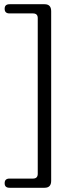

<svg xmlns="http://www.w3.org/2000/svg" viewBox="-20 -760 349 908"><path d="M158.5 62V-674.5Q158.5 -696.5 136 -696.5H25Q2 -696.5 2 -718.5Q2 -740 25 -740H191Q222 -740 222 -707V95Q222 128 191 128H25Q2 128 2 106.5Q2 84.5 25 84.5H136Q158.5 84.5 158.5 62Z"/></svg>

Font: Fraunces 9pt S100 Light
Style: Regular
Weight: 300
Version: Version 1.000; ttfautohint (v1.8.3)